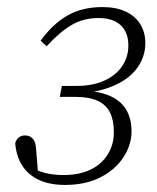

<svg xmlns="http://www.w3.org/2000/svg" viewBox="-20 -510 443 543"><path d="M164 13Q121 13 90.5 -1Q60 -15 43 -41.5Q26 -68 23 -105Q26 -116 33.5 -121.5Q41 -127 51 -127Q64 -127 72.5 -118Q81 -109 82 -89L88 -16L61 -40Q84 -27 107 -21Q130 -15 160 -15Q204 -15 235.5 -30Q267 -45 284.5 -73Q302 -101 302 -136Q302 -169 291.5 -191Q281 -213 257 -224.5Q233 -236 194 -236H149L155 -267H196Q242 -267 275 -282Q308 -297 325.5 -323Q343 -349 343 -381Q343 -419 321 -439Q299 -459 259 -459Q215 -459 181 -438.5Q147 -418 112 -379L95 -395Q129 -442 170.5 -466Q212 -490 270 -490Q308 -490 335 -477.5Q362 -465 376.5 -442Q391 -419 391 -388Q391 -354 372.5 -324.5Q354 -295 318 -275.5Q282 -256 230 -248L228 -253Q291 -248 321.5 -219Q352 -190 352 -139Q352 -100 329 -65Q306 -30 264 -8.5Q222 13 164 13Z"/></svg>

Font: Source Serif 4 18pt Light
Style: Italic
Weight: 300
Italic angle: -12°
Designer: Frank Grießhammer
Foundry: Adobe Systems Incorporated
Version: Version 4.004;hotconv 1.0.116;makeotfexe 2.5.65601